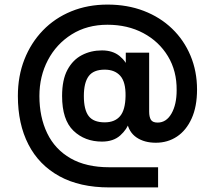

<svg xmlns="http://www.w3.org/2000/svg" viewBox="-20 -675 938 838"><path d="M670 55V143H457Q328 143 239 94Q150 45 104 -44.5Q58 -134 58 -256Q58 -343 86.5 -415.5Q115 -488 167 -542Q219 -596 291 -625.5Q363 -655 449 -655Q536 -655 607.5 -627.5Q679 -600 731 -550Q783 -500 811.5 -432Q840 -364 840 -284Q840 -210 816.5 -158Q793 -106 752.5 -79Q712 -52 660 -52Q610 -52 576 -75Q542 -98 534 -144H545Q535 -111 505 -84Q475 -57 425 -57Q350 -57 300.5 -104.5Q251 -152 251 -256Q251 -327 274.5 -370.5Q298 -414 337.5 -434.5Q377 -455 425 -455Q472 -455 502 -430.5Q532 -406 541 -373H529V-445H631V-188Q631 -165 638.5 -152.5Q646 -140 668 -140Q706 -140 728.5 -179.5Q751 -219 751 -281Q752 -365 713 -429.5Q674 -494 605.5 -530.5Q537 -567 449 -567Q360 -567 293 -525Q226 -483 189 -412.5Q152 -342 152 -256Q152 -164 186 -93.5Q220 -23 288 16Q356 55 457 55ZM346 -256Q346 -196 367 -168.5Q388 -141 437 -141Q481 -141 504 -168Q527 -195 528 -256Q529 -317 505 -344Q481 -371 437 -371Q388 -371 367 -342.5Q346 -314 346 -256Z"/></svg>

Font: 42dot Sans
Style: Bold
Weight: 700
Designer: 42dot
Version: Version 1.000